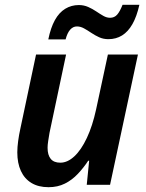

<svg xmlns="http://www.w3.org/2000/svg" viewBox="-20 -769 607 799"><path d="M182 10Q140 10 111 -7.5Q82 -25 67 -57.5Q52 -90 52 -135Q52 -156 55.5 -182Q59 -208 65 -235L130 -542H255L186 -216Q183 -198 180.5 -182Q178 -166 178 -154Q178 -124 191 -108Q204 -92 231 -92Q261 -92 289.5 -118.5Q318 -145 341.5 -195Q365 -245 380 -314L429 -542H554L438 0H341L351 -100H347Q328 -71 304 -45.5Q280 -20 250 -5Q220 10 182 10ZM181 -605Q191 -654 208.5 -685.5Q226 -717 251.5 -732.5Q277 -748 308 -748Q329 -748 347 -740Q365 -732 380.5 -721.5Q396 -711 410 -703Q424 -695 438 -695Q456 -695 467.5 -708Q479 -721 490 -749H560Q549 -700 531 -668.5Q513 -637 488 -621.5Q463 -606 431 -606Q410 -606 392.5 -614Q375 -622 359.5 -632.5Q344 -643 329.5 -651Q315 -659 300 -659Q284 -659 272 -645.5Q260 -632 253 -605Z"/></svg>

Font: Noto Sans Display SemiBold
Style: Italic
Weight: 600
Italic angle: -12°
Designer: Monotype Design Team
Foundry: Monotype Imaging Inc.
Version: Version 2.003